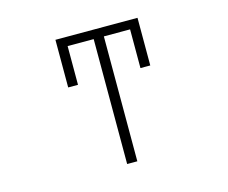

<svg xmlns="http://www.w3.org/2000/svg" viewBox="-102 -872 1204 1015"><g transform="rotate(-15 500.0 -365.0)"><path d="M530.3 -682.6V1H474.6V-682.6H332V-470.7H278.3V-731.4H727.5V-470.7H673.8V-682.6Z"/></g></svg>

Font: GenEi Gothic M Light
Style: Regular
Weight: 300
Designer: o_tamon (Modified); [Source Han Sans]
Ryoko NISHIZUKA  (kana & ideographs); Paul D. Hunt (Latin, Greek & Cyrillic); Wenl
Version: Version 1.1a;Original Version 1.004